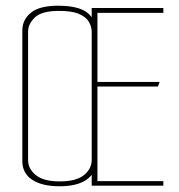

<svg xmlns="http://www.w3.org/2000/svg" viewBox="-20 -648 625 670"><path d="M188 2Q127 2 92.5 -20.5Q58 -43 58 -86V-542Q58 -580 89 -604.5Q120 -629 188 -628Q256 -627 285.5 -603Q315 -579 315 -541V-87Q315 -44 282 -21Q249 2 188 2ZM188 -15Q246 -15 273 -37Q300 -59 300 -90V-537Q300 -555 290 -572Q280 -589 255.5 -599.5Q231 -610 186 -610Q125 -610 101.5 -587Q78 -564 78 -538V-89Q78 -59 105 -37Q132 -15 188 -15ZM300 0V-620H550V-603H320V-362H537L531 -346H320V-16H550V0Z"/></svg>

Font: Smooch Sans Thin
Style: Regular
Weight: 100
Designer: Robert E. Leuschke
Foundry: Robert E. Leuschke
Version: Version 1.010